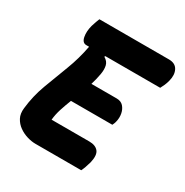

<svg xmlns="http://www.w3.org/2000/svg" viewBox="-162 -830 924 961"><g transform="rotate(30 300.0 -350.0)"><path d="M173 0Q151 0 125.5 -7.5Q100 -15 78 -30.5Q56 -46 43.5 -69.5Q31 -93 35 -126Q43 -200 69 -270Q95 -340 122 -410Q149 -480 163 -555H147Q124 -555 118 -585Q112 -615 122 -652Q127 -669 131 -679.5Q135 -690 139 -700H541Q578 -700 592 -673.5Q606 -647 596 -609Q592 -593 586 -579.5Q580 -566 574 -555H257L254 -550Q277 -537 282 -515.5Q287 -494 282 -466Q279 -449 275 -432.5Q271 -416 266 -400H412Q437 -400 451 -384.5Q465 -369 469.5 -346Q474 -323 468 -299Q466 -290 463.5 -285Q461 -280 459 -275H220Q207 -242 196.5 -209.5Q186 -177 183 -145H401Q437 -145 453.5 -125Q470 -105 459 -58Q449 -22 438 0Z"/></g></svg>

Font: Recursive Sn Csl St XBd
Style: Italic
Weight: 800
Italic angle: -15°
Version: Version 1.079;hotconv 1.0.112;makeotfexe 2.5.65598; ttfautoh